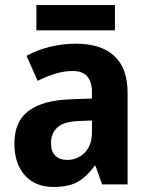

<svg xmlns="http://www.w3.org/2000/svg" viewBox="-20 -730 593 760"><path d="M281 -557Q380 -557 432.5 -508.5Q485 -460 485 -363V0H384L358 -74H355Q323 -30 287.5 -10Q252 10 191 10Q120 10 78.5 -36Q37 -82 37 -162Q37 -249 93 -291Q149 -333 259 -337L344 -340V-364Q344 -449 268 -449Q234 -449 199.5 -438.5Q165 -428 129 -410L85 -509Q126 -532 176.5 -544.5Q227 -557 281 -557ZM293 -251Q233 -249 207.5 -226Q182 -203 182 -164Q182 -129 199.5 -113Q217 -97 246 -97Q287 -97 315.5 -126Q344 -155 344 -207V-253ZM435 -710V-610H124V-710Z"/></svg>

Font: Noto Sans SemiCondensed
Style: Bold
Weight: 700
Width: 4
Designer: Monotype Design Team
Foundry: Monotype Imaging Inc.
Version: Version 2.013; ttfautohint (v1.8.4.7-5d5b)